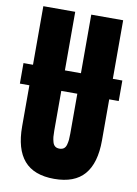

<svg xmlns="http://www.w3.org/2000/svg" viewBox="-100 -921 707 990"><g transform="rotate(10 254.0 -425.5)"><path d="M512.7 -445.3H462.9V-230Q462.9 -111.3 411.6 -51.8Q360.4 7.8 253.9 7.8Q147.5 7.8 96.2 -51.8Q44.9 -111.3 44.9 -230V-445.3H-4.9V-552.7H44.9V-859.4H211.9V-552.7H295.9V-859.4H462.9V-552.7H512.7ZM295.9 -236.8V-445.3H211.9V-236.8Q211.9 -217.3 213.1 -204.6Q214.4 -191.9 218.3 -178Q222.2 -164.1 231 -157.2Q239.7 -150.4 253.9 -150.4Q268.1 -150.4 277.1 -157.2Q286.1 -164.1 289.8 -178Q293.5 -191.9 294.7 -204.3Q295.9 -216.8 295.9 -236.8Z"/></g></svg>

Font: Anton
Style: Regular
Weight: 400
Designer: Vernon Adams, Tural Alisoy
Foundry: Vernon Adams
Version: Version 2.300